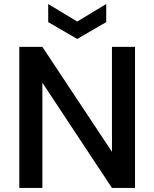

<svg xmlns="http://www.w3.org/2000/svg" viewBox="-20 -927 761 947"><path d="M532.2 0 189 -519V0H75.2V-695.8H189L532.2 -178.2V-695.8H646V0ZM217.8 -817.9V-907.2L360.8 -820.8L503.9 -907.2V-817.9L360.8 -734.9Z"/></svg>

Font: PoppinsZ Medium
Style: Regular
Weight: 500
Designer: Ninad Kale (Devanagari), Jonny Pinhorn (Latin)
Foundry: Indian Type Foundry
Version: Version 3.002;FEAKit 1.0